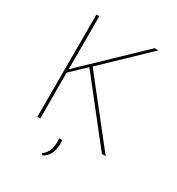

<svg xmlns="http://www.w3.org/2000/svg" viewBox="-206 -830 1053 1142"><g transform="rotate(30 320.5 -259.0)"><path d="M139 -365 138 -337 519 -702H545L254 -423L588 0H562L239 -410L138 -314L139 0H119V-702H139ZM260 184 250 175Q278 155 289 122Q300 89 295 46H317Q321 85 310 123.5Q299 162 260 184Z"/></g></svg>

Font: Synthetic Thin
Style: Regular
Weight: 100
Designer: Santiago Orozco
Foundry: Typemade
Version: Version 2.000; ttfautohint (v1.8.4.7-5d5b)